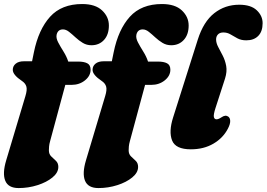

<svg xmlns="http://www.w3.org/2000/svg" viewBox="-35 -744 1355 976"><path d="M30 -389Q30 -408 44.8 -420.2Q59.5 -432.5 86.5 -432.5H128L137.5 -479Q161 -594 219.5 -658.8Q278 -723.5 383 -723.5Q449.5 -723.5 484 -691Q518.5 -658.5 518.5 -614.5Q518.5 -568 493.8 -541Q469 -514 430 -514Q405.5 -514 385.8 -526Q366 -538 348.8 -554Q331.5 -570 316 -582.2Q300.5 -594.5 285 -594.5Q259.5 -594.5 253 -568.5Q249 -551 260.5 -529Q272 -507 287.8 -482Q303.5 -457 312 -431H362Q392 -431 408.8 -422.2Q425.5 -413.5 425.5 -389.5Q425.5 -358.5 397 -335.5Q368.5 -312.5 328 -312.5H297L220 -27.5Q215.5 -11.5 214.5 0.2Q213.5 12 213.5 20Q213.5 39.5 225.2 50.8Q237 62 249.2 73.5Q261.5 85 261.5 104.5Q261.5 133.5 231.8 158Q202 182.5 155.8 197.2Q109.5 212 60 212Q7 212 -8.2 174.8Q-23.5 137.5 -3.5 71L94 -255Q104 -287.5 99 -304.2Q94 -321 76.5 -332.5Q30 -363.5 30 -389ZM435.5 -389Q435.5 -408 450.2 -420.2Q465 -432.5 492 -432.5H533.5L543 -479Q566.5 -594 625 -658.8Q683.5 -723.5 788.5 -723.5Q855 -723.5 889.5 -691Q924 -658.5 924 -614.5Q924 -568 899.2 -541Q874.5 -514 835.5 -514Q811 -514 791.2 -526Q771.5 -538 754.2 -554Q737 -570 721.5 -582.2Q706 -594.5 690.5 -594.5Q665 -594.5 658.5 -568.5Q654.5 -551 666 -529Q677.5 -507 693.2 -482Q709 -457 717.5 -431H767.5Q797.5 -431 814.2 -422.2Q831 -413.5 831 -389.5Q831 -358.5 802.5 -335.5Q774 -312.5 733.5 -312.5H702.5L625.5 -27.5Q621 -11.5 620 0.2Q619 12 619 20Q619 39.5 630.8 50.8Q642.5 62 654.8 73.5Q667 85 667 104.5Q667 133.5 637.2 158Q607.5 182.5 561.2 197.2Q515 212 465.5 212Q412.5 212 397.2 174.8Q382 137.5 402 71L499.5 -255Q509.5 -287.5 504.5 -304.2Q499.5 -321 482 -332.5Q435.5 -363.5 435.5 -389ZM1181 -720Q1240.5 -720 1270.2 -691.8Q1300 -663.5 1300 -626Q1300 -584.5 1278 -561.8Q1256 -539 1217 -539Q1191 -539 1172.2 -549Q1153.5 -559 1137 -569Q1120.5 -579 1100.5 -579Q1082.5 -579 1073 -569Q1063.5 -559 1063.5 -543.5Q1063.5 -525.5 1074.2 -505.2Q1085 -485 1097.2 -461.2Q1109.5 -437.5 1114.8 -408.8Q1120 -380 1109 -345L1060.5 -195Q1049.5 -161 1052.2 -149.2Q1055 -137.5 1065.5 -137.5Q1075.5 -137.5 1090.5 -147.5Q1110.5 -161.5 1125 -151.5Q1135 -144.5 1135.2 -128.8Q1135.5 -113 1123.5 -90Q1099 -42.5 1050 -13.8Q1001 15 935 15Q857.5 15 839.8 -30Q822 -75 845 -147L970.5 -543Q999.5 -634 1054.2 -677Q1109 -720 1181 -720Z"/></svg>

Font: Fraunces 9pt Soft Black
Style: Italic
Weight: 900
Italic angle: -16°
Version: Version 1.000;[b76b70a41]